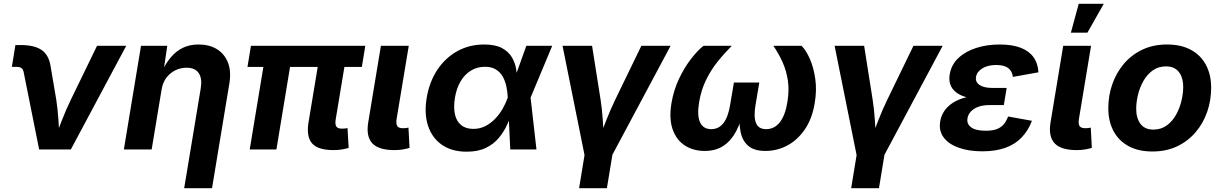

<svg xmlns="http://www.w3.org/2000/svg" viewBox="-20 -787 6434 1011"><path d="M186.1 0 104.5 -407.8Q101.7 -422 93 -428.4Q84.4 -434.8 67.8 -434.8H42.4L61.2 -549.8H88.8Q163.2 -549.8 200.8 -522.6Q238.5 -495.5 247.1 -433.9L276.2 -262.5Q284.3 -209.3 287.8 -155Q291.2 -100.6 294.4 -43.1H263.2Q285.7 -101 306.6 -155.2Q327.5 -209.3 353.3 -262.5L491 -545.9H644.7L353 0Z M831 -316.1 778.6 0H632.2L722.5 -545.9H860.8L840.6 -409.6H831.9Q854.1 -455.6 881.5 -487.5Q908.9 -519.3 944.4 -536Q979.9 -552.7 1025.5 -552.7Q1082.2 -552.7 1122.3 -528.1Q1162.4 -503.4 1180.4 -457.3Q1198.4 -411.3 1187.7 -347.2L1096.4 204.1H949.8L1037 -321.7Q1045.6 -373 1026.6 -401.7Q1007.6 -430.4 962 -430.4Q931.4 -430.4 903.5 -416.9Q875.6 -403.3 856.3 -378Q837 -352.6 831 -316.1Z M1737 3.4Q1653.1 3.4 1622.8 -32.6Q1592.5 -68.6 1604.4 -141.7L1666.1 -514.1H1806.7L1747.9 -159.7Q1743.4 -133.6 1750.5 -121.6Q1757.7 -109.6 1780 -109.6Q1791.8 -109.6 1798.4 -110.4Q1805.1 -111.2 1809.8 -112.9L1816 -8.3Q1804.5 -4.6 1783.7 -0.6Q1762.9 3.4 1737 3.4ZM1294.9 0 1380 -514.1H1520.4L1435.5 0ZM1283.1 -434.5 1301.3 -545.9H1903.6L1885.3 -434.5Z M2057.3 3.4Q1973.6 3.4 1940.3 -32.6Q1907 -68.6 1918.8 -141.7L1985.7 -545.9H2132.4L2068.6 -161.8Q2064.4 -135.8 2071.5 -123.8Q2078.7 -111.9 2101 -111.9Q2112.8 -111.9 2119.4 -112.7Q2126.1 -113.6 2130.8 -115.3L2136.5 -8.3Q2124.9 -4.6 2104.2 -0.6Q2083.4 3.4 2057.3 3.4Z M2437.2 11.7Q2360.1 11.7 2308.1 -23.7Q2256.1 -59.2 2234.5 -122.9Q2212.8 -186.6 2226.7 -271.3Q2241.1 -356.8 2283.2 -419.9Q2325.3 -483 2388.6 -517.9Q2451.8 -552.7 2529.2 -552.7Q2587.9 -552.7 2622.8 -534.1Q2657.7 -515.4 2675.1 -485.8Q2692.5 -456.3 2697.9 -422.9Q2703.4 -389.6 2703.6 -360.5H2751.2L2773.7 -274.4L2804.8 0H2666.9L2653.6 -274.4Q2652.4 -304.5 2646.1 -333.2Q2639.8 -361.8 2626.5 -384.9Q2613.1 -407.9 2590.5 -421.6Q2567.9 -435.4 2533.9 -435.4Q2493.2 -435.4 2460.5 -415.7Q2427.7 -396.1 2405.8 -359.6Q2383.8 -323 2375.4 -271.4Q2367.3 -220.7 2375.7 -184.1Q2384.1 -147.5 2408.7 -127.9Q2433.3 -108.3 2472.3 -108.3Q2506.6 -108.3 2535.2 -122.8Q2563.8 -137.3 2586.6 -160.9Q2609.5 -184.6 2626.2 -213.5Q2642.9 -242.5 2653.1 -271.5L2751.5 -545.9H2887.8L2773.2 -271.5L2723.2 -191H2675.7Q2664.9 -161.9 2648.8 -127.1Q2632.6 -92.2 2606.3 -60.5Q2580 -28.8 2539 -8.6Q2498.1 11.7 2437.2 11.7Z M3058.8 34 2942.1 -545.9H3097.6L3142.4 -262.5Q3150.6 -209.6 3154 -155.3Q3157.5 -101 3160.9 -43.1H3129.5Q3152 -101 3173 -155.2Q3194 -209.3 3219.8 -262.5L3357.2 -545.9H3511.2L3201.4 34ZM3029.3 204.1 3063.4 -3.9H3209.9L3175.7 204.1Z M3690.5 7.8Q3630.5 7.8 3586.1 -20.9Q3541.6 -49.7 3521.9 -106Q3502.1 -162.3 3515.8 -244.7Q3527.4 -313.3 3555.8 -372.9Q3584.2 -432.5 3619.1 -477.3Q3653.9 -522.2 3684.6 -545.9H3833.3Q3792.7 -505.1 3757.3 -460.6Q3721.8 -416 3696.8 -363.8Q3671.7 -311.5 3661.1 -248.1Q3649.8 -178.5 3666.3 -142.7Q3682.9 -107 3725.1 -107Q3765.2 -107 3789.7 -139.2Q3814.2 -171.4 3824.5 -233.9L3844.5 -352.5H3978.2L3958.2 -233.9Q3947.9 -171.4 3960.8 -139.2Q3973.7 -107 4014.1 -107Q4057.7 -107 4086.1 -143Q4114.5 -179 4125.8 -247.8Q4136.5 -311.3 4128.6 -363.6Q4120.6 -415.8 4100.3 -460.7Q4079.9 -505.6 4052.1 -545.9H4200.9Q4224.6 -521.7 4244.5 -476.7Q4264.4 -431.6 4272.9 -372.1Q4281.5 -312.6 4270.1 -244.7Q4256.7 -162.3 4218.2 -106Q4179.8 -49.7 4125.7 -20.9Q4071.6 7.8 4010.4 7.8Q3950.7 7.8 3919.4 -19.5Q3888.1 -46.9 3879 -95.7Q3869.9 -144.6 3876.2 -208.9H3896.3Q3881.5 -143.9 3855.8 -95.1Q3830 -46.2 3789.6 -19.2Q3749.1 7.8 3690.5 7.8Z M4491.4 34 4374.7 -545.9H4530.2L4575 -262.5Q4583.2 -209.6 4586.6 -155.3Q4590.1 -101 4593.5 -43.1H4562.1Q4584.6 -101 4605.6 -155.2Q4626.6 -209.3 4652.4 -262.5L4789.9 -545.9H4943.8L4634.1 34ZM4461.9 204.1 4496.1 -3.9H4642.5L4608.3 204.1Z M5152.1 9.8Q5081.3 9.8 5028.4 -9.1Q4975.4 -27.9 4949 -63.3Q4922.5 -98.7 4930.8 -148.5Q4935.5 -176.8 4951.8 -201.7Q4968.1 -226.5 4996.7 -245.3Q5025.4 -264.1 5067.8 -274.9Q5110.1 -285.8 5167 -285.8H5274.3L5265.8 -233.7H5189.9Q5156.3 -233.7 5131.6 -224.7Q5107 -215.8 5092.5 -200.2Q5078 -184.5 5074.4 -164.3Q5069.4 -134.7 5093.5 -116.7Q5117.6 -98.6 5170.8 -98.6Q5205.3 -98.6 5227.9 -106.9Q5250.5 -115.2 5264.8 -131.9Q5279 -148.6 5288.3 -173.6L5413.8 -150.9Q5394.1 -99 5359.6 -63.1Q5325.1 -27.1 5273.9 -8.7Q5222.6 9.8 5152.1 9.8ZM5163.6 -264.4Q5110.7 -264.4 5073.7 -273.9Q5036.7 -283.3 5014.4 -300.9Q4992.1 -318.5 4983.9 -342.5Q4975.8 -366.5 4980.8 -395.4Q4989.3 -446.2 5026.3 -481.2Q5063.4 -516.2 5120 -534.5Q5176.6 -552.7 5244.2 -552.7Q5309.3 -552.7 5353.6 -535.9Q5397.9 -519 5421.6 -486.4Q5445.3 -453.8 5448 -406.2L5313.2 -382Q5310.7 -411.3 5289.3 -428Q5268 -444.8 5226 -444.8Q5180.5 -444.8 5151.8 -426.5Q5123 -408.2 5119.2 -381Q5115.1 -355.2 5138 -339.6Q5160.9 -324 5204.7 -324H5280.7L5270.9 -264.4Z M5650 3.4Q5566.4 3.4 5533.1 -32.6Q5499.7 -68.6 5511.6 -141.7L5578.5 -545.9H5725.1L5661.4 -161.8Q5657.2 -135.8 5664.3 -123.8Q5671.5 -111.9 5693.8 -111.9Q5705.5 -111.9 5712.2 -112.7Q5718.8 -113.6 5723.6 -115.3L5729.2 -8.3Q5717.7 -4.6 5696.9 -0.6Q5676.2 3.4 5650 3.4ZM5618.9 -615.1 5660.2 -767.1H5792.1L5706 -615.1Z M6048.1 10.7Q5974.3 10.7 5922.4 -17.6Q5870.6 -45.8 5843.2 -97.2Q5815.9 -148.5 5815.9 -217.2Q5815.9 -283 5836.8 -343.2Q5857.7 -403.4 5897.6 -450.7Q5937.6 -498 5994.9 -525.4Q6052.2 -552.7 6125.4 -552.7Q6198.9 -552.7 6250.9 -524.6Q6302.8 -496.5 6330.1 -445.1Q6357.5 -393.8 6357.5 -324.6Q6357.5 -258.7 6336.7 -198.5Q6315.9 -138.2 6275.9 -91.1Q6235.9 -43.9 6178.6 -16.6Q6121.3 10.7 6048.1 10.7ZM6053.2 -104.6Q6094 -104.6 6123.8 -126.5Q6153.5 -148.3 6172.7 -182.7Q6191.9 -217.1 6201.1 -256Q6210.3 -294.9 6210.3 -328.7Q6210.3 -361.5 6200.3 -385.9Q6190.3 -410.3 6170.4 -423.9Q6150.4 -437.5 6120 -437.5Q6079.2 -437.5 6049.4 -415.9Q6019.6 -394.3 6000.5 -360.1Q5981.3 -325.8 5972.1 -287.1Q5962.8 -248.3 5962.8 -214Q5962.8 -165.1 5985.4 -134.9Q6007.9 -104.6 6053.2 -104.6Z"/></svg>

Font: Adwaita Sans
Style: Italic
Weight: 400
Italic angle: -9.39999°
Designer: Rasmus Andersson
Foundry: rsms
Version: Version 4.001;git-9221beed3